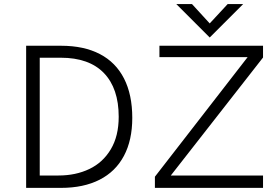

<svg xmlns="http://www.w3.org/2000/svg" viewBox="-20 -912 1348 932"><path d="M106.9 -689.9H276.9Q387.2 -689.9 464.6 -649.7Q542 -609.4 582 -531Q622.1 -452.6 622.1 -339.8Q622.1 -231.4 581.5 -155.3Q541 -79.1 463.4 -39.6Q385.7 0 275.9 0H106.9ZM264.2 -60.1Q347.7 -60.1 413.6 -91.6Q479.5 -123 517.8 -187.3Q556.2 -251.5 556.2 -345.2Q556.2 -482.9 484.4 -557.4Q412.6 -631.8 274.9 -631.8H172.9V-60.1ZM731.9 0V-54.2L1182.1 -634.8H753.9V-689.9H1256.8V-632.8L809.1 -60.1H1256.8V0ZM998 -730 835.9 -892.1H912.1L998 -798.3L1085 -892.1H1160.2Z"/></svg>

Font: Acari Sans Light
Style: Regular
Weight: 300
Designer: Alfredo Marco Pradil and Stefan Peev
Foundry: Hanken Design Co.
Version: Version 1.045;January 11, 2019;FontCreator 11.5.0.2425 64-bi